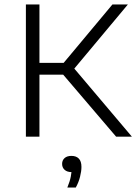

<svg xmlns="http://www.w3.org/2000/svg" viewBox="-20 -615 614 864"><path d="M502.5 0 243 -304 486 -595H555.5L307 -297.5L307.5 -314.5L573.5 0ZM96.5 0V-595H157.5V0ZM146.5 -279V-332H274V-279ZM283 229Q294.5 201 298.5 180.2Q302.5 159.5 302.5 140L310 159.5H303Q282 159.5 270.8 149.2Q259.5 139 259.5 122.5Q259.5 106.5 270.5 96.5Q281.5 86.5 301.5 86.5Q323 86.5 334.8 98.8Q346.5 111 346.5 136Q346.5 155.5 340.2 180.5Q334 205.5 321 229Z"/></svg>

Font: Encode Sans SC SemiExpanded Light
Style: Regular
Weight: 300
Width: 6
Designer: Multiple Designers
Foundry: Impallari Type
Version: Version 3.002